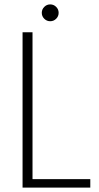

<svg xmlns="http://www.w3.org/2000/svg" viewBox="-20 -848 448 868"><path d="M82 -702.1H127V-38.1H388.2V0H82ZM233.9 -763.2Q222.7 -752 207 -752Q191.4 -752 180.2 -763.2Q168.9 -774.4 168.9 -790Q168.9 -805.7 180.2 -816.9Q191.4 -828.1 207 -828.1Q222.7 -828.1 233.9 -816.9Q245.1 -805.7 245.1 -790Q245.1 -774.4 233.9 -763.2Z"/></svg>

Font: SVN-Poppins ExtraLight
Style: Regular
Weight: 200
Designer: Ninad Kale (Devanagari), Jonny Pinhorn (Latin)
Foundry: Indian Type Foundry
Version: Version 3.002 2017